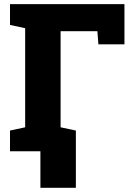

<svg xmlns="http://www.w3.org/2000/svg" viewBox="-20 -731 639 928"><path d="M28.3 0V-100.1L101.6 -115.7V-594.7L28.3 -610.4V-710.9H581.5V-516.6H455.6L450.7 -580.1H272.9V-115.7L346.7 -100.1V0ZM175.3 176.8V-95.7H346.7V176.8Z"/></svg>

Font: Roboto Slab LO Black
Style: Regular
Weight: 900
Designer: Google
Version: Version 2.000